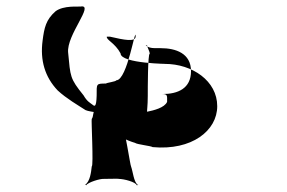

<svg xmlns="http://www.w3.org/2000/svg" viewBox="-20 -723 877 586"><path d="M188 -562C182 -616 270 -711 226 -703C219 -702 175 -707 150 -689C120 -663 115 -638 110 -599C102 -539 117 -488 156 -447C183 -422 218 -402 241 -387C246 -384 272 -380 270 -381C268 -381 275 -385 269 -384C263 -382 266 -368 260 -360C258 -360 266 -216 260 -215C258 -197 255 -170 240 -159C238 -159 248 -158 242 -157C249 -167 286 -178 297 -177C297 -177 348 -178 342 -177C358 -177 394 -168 398 -157C396 -157 406 -160 400 -159C388 -169 386 -198 380 -215C378 -215 360 -338 354 -332C350 -345 339 -369 328 -373C322 -358 318 -353 324 -327C335 -309 368 -294 392 -287C398 -282 440 -278 446 -274C565 -263 643 -324 643 -399C643 -476 567 -528 483 -528C503 -528 348 -528 348 -560C331 -592 304 -601 306 -611H316C359 -601 394 -594 394 -612C394 -648 369 -478 335 -478C335 -474 302 -470 304 -468C273 -468 275 -468 275 -431C274 -396 269 -398 263 -403C254 -410 246 -413 235 -432C193 -484 195 -489 188 -562ZM431 -430C431 -452 431 -559 437 -559C437 -567 428 -581 429 -585C429 -585 421 -583 427 -583C431 -579 440 -576 454 -576H470C517 -576 563 -560 563 -506C563 -453 523 -436 476 -436C492 -436 490 -430 490 -412C482 -394 449 -386 429 -382V-380C428 -384 431 -399 431 -430Z"/></svg>

Font: Hussar Przerywany
Style: Regular
Weight: 400
Foundry: Cannot Into Space Fonts
Version: Version 0.982